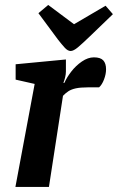

<svg xmlns="http://www.w3.org/2000/svg" viewBox="-20 -740 467 760"><path d="M41 0 117.2 -407.8 41.9 -424.8V-485.6L240.9 -504.6V-457Q240.9 -446.4 237.9 -434Q234.9 -421.6 230.9 -412H234.9Q243.9 -433 262 -456.5Q280.1 -480 304.1 -496.5Q328.2 -513 351.7 -513Q377.5 -513 388.7 -501.1Q399.8 -489.1 399.8 -465.7Q399.8 -446.6 391.8 -425.6Q383.8 -404.5 372.1 -394.2H327Q298.5 -394.2 280.3 -390.3Q262.1 -386.3 250.7 -378.8Q239.3 -371.3 229.3 -360.7L173.7 0ZM259.6 -538.1Q248.1 -538.1 235.9 -551.6Q223.7 -565.1 210.1 -582.5L132.1 -687.8L170.9 -720.4L273 -644.1L397.9 -717.3L426.9 -683.9L336.9 -597.2Q305.6 -567.1 288.3 -552.6Q270.9 -538.1 259.6 -538.1Z"/></svg>

Font: Faustina Light
Style: Italic
Weight: 300
Italic angle: -8°
Designer: Alfonso Garcia
Foundry: http://www.omnibus-type.com
Version: Version 1.200